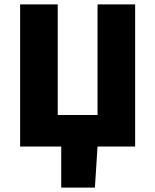

<svg xmlns="http://www.w3.org/2000/svg" viewBox="-20 -670 710 878"><path d="M260 188H414L426 0H598V-650H426V-144H244V-650H72V0H260Z"/></svg>

Font: Source Sans Pro Black
Style: Regular
Weight: 900
Designer: Paul D. Hunt
Foundry: Adobe Systems Incorporated
Version: Version 3.006;hotconv 1.0.111;makeotfexe 2.5.65597